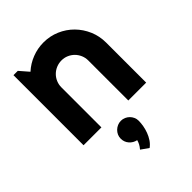

<svg xmlns="http://www.w3.org/2000/svg" viewBox="-225 -644 1013 1013"><g transform="rotate(-45 281.0 -138.0)"><path d="M184.1 0H50.8V-522.9H83L127 -472.2Q159.2 -501.5 200 -517.3Q240.7 -533.2 285.2 -533.2Q333 -533.2 375.5 -514.9Q418 -496.6 449.7 -464.6Q481.4 -432.6 499.8 -389.9Q518.1 -347.2 518.1 -298.8V0H384.8V-298.8Q384.8 -319.3 377 -337.6Q369.1 -356 355.5 -369.6Q341.8 -383.3 323.7 -391.1Q305.7 -398.9 285.2 -398.9Q264.2 -398.9 245.6 -391.1Q227.1 -383.3 213.4 -369.6Q199.7 -356 191.9 -337.6Q184.1 -319.3 184.1 -298.8ZM348.1 113.8Q348.1 131.3 344.7 151.1Q341.3 170.9 334 190.4Q326.7 210 315.2 227.3Q303.7 244.6 287.1 256.8L245.1 227.1Q255.9 214.4 261.5 203.4Q267.1 192.4 270 181.2Q246.1 176.3 230 158Q213.9 139.6 213.9 113.8Q213.9 100.6 219.2 88.6Q224.6 76.7 233.9 67.6Q243.2 58.6 255.4 53.2Q267.6 47.9 281.2 47.9Q294.9 47.9 307.1 53.2Q319.3 58.6 328.4 67.6Q337.4 76.7 342.8 88.6Q348.1 100.6 348.1 113.8Z"/></g></svg>

Font: Righteous
Style: Regular
Weight: 400
Version: Version 1.000